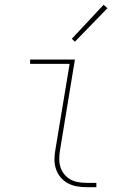

<svg xmlns="http://www.w3.org/2000/svg" viewBox="-20 -777 540 797"><path d="M340 0Q319 0 299 -3.5Q279 -7 261.5 -16.5Q244 -26 231.5 -41Q219 -56 212.5 -75Q206 -94 206 -114.5Q206 -135 210 -156L269 -512H105V-530H291L229 -153Q226 -135 226 -117Q226 -99 231 -83Q236 -67 247 -53.5Q258 -40 272.5 -32Q287 -24 304.5 -21Q322 -18 340 -18H380V0ZM291 -604 278 -616 410 -757 426 -743Z"/></svg>

Font: Iosevka Curly Thin Oblique
Style: Regular
Weight: 100
Italic angle: -9°
Monospace: yes
Designer: Belleve Invis
Foundry: Belleve Invis
Version: Version 11.1.0; ttfautohint (v1.8.3)